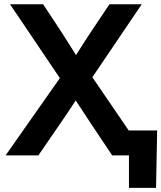

<svg xmlns="http://www.w3.org/2000/svg" viewBox="-20 -748 776 924"><path d="M6.8 0 303.7 -422.9V-319.3L28.3 -727.5H187.5L272.5 -598.6Q288.1 -574.7 303.2 -550.5Q318.4 -526.4 333.5 -502.7Q348.6 -479 362.8 -455.1H328.1Q343.3 -479 358.4 -502.7Q373.5 -526.4 388.9 -550.5Q404.3 -574.7 420.4 -598.6L506.8 -727.5H662.1L390.6 -326.2V-425.8L681.6 0H520L413.6 -159.2Q399.9 -180.2 386.5 -200.4Q373 -220.7 359.6 -241.2Q346.2 -261.7 333 -282.2H355.5Q342.8 -261.7 329.1 -241.2Q315.4 -220.7 302 -200.4Q288.6 -180.2 273.9 -159.2L164.6 0ZM600.6 156.2V0H559.6V-120.1H736.3L731 156.2Z"/></svg>

Font: Inter Cardless Display
Style: Bold
Weight: 700
Designer: Rasmus Andersson
Foundry: rsms
Version: Version 4.001;git-9221beed3